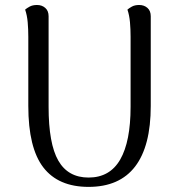

<svg xmlns="http://www.w3.org/2000/svg" viewBox="-20 -722 698 755"><path d="M572.8 -658.2V-305.4Q572.8 -147.5 511.4 -67.3Q450 12.9 328.3 12.9Q209.4 12.9 150.3 -63.8Q91.3 -140.5 91.3 -305.4V-577.4Q91.3 -606.9 88.9 -634.5Q86.5 -662.1 78.8 -684.2Q84.6 -689.5 96.5 -696Q108.3 -702.4 125.5 -702.4Q145 -702.4 158 -690.9Q171.1 -679.4 171.1 -658.2V-302.2Q171.1 -156.9 209.3 -90.4Q247.5 -23.8 328.3 -23.8Q412 -23.8 452.8 -94.8Q493.5 -165.7 493.5 -302.2V-577.4Q493.5 -606.9 491.1 -634.5Q488.7 -662.1 481.1 -684.2Q486.8 -689.5 498.5 -696Q510.1 -702.4 527.2 -702.4Q546.8 -702.4 559.8 -690.9Q572.8 -679.4 572.8 -658.2Z"/></svg>

Font: Arima Thin
Style: Regular
Weight: 100
Designer: Joana Correia and Natanael Gama
Foundry: NDISCOVER
Version: Version 1.101;gftools[0.9.23]